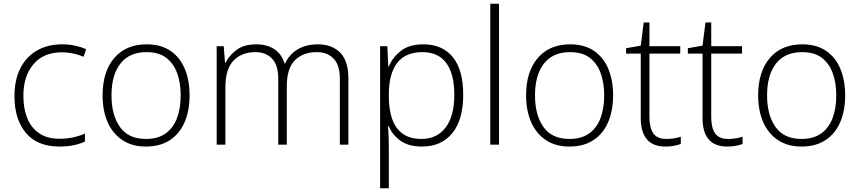

<svg xmlns="http://www.w3.org/2000/svg" viewBox="-20 -780 4634 1035"><path d="M301 10Q181 10 119.5 -63.5Q58 -137 58 -262Q58 -349 89.5 -411.5Q121 -474 179 -507.5Q237 -541 315 -541Q352 -541 384.5 -534Q417 -527 444 -515L431 -474Q403 -486 372.5 -492Q342 -498 314 -498Q215 -498 160.5 -434Q106 -370 106 -263Q106 -196 126.5 -144Q147 -92 190.5 -62Q234 -32 301 -32Q339 -32 374 -39.5Q409 -47 438 -60V-17Q413 -5 378.5 2.5Q344 10 301 10Z M1002 -266Q1002 -184 975.5 -122Q949 -60 896.5 -25Q844 10 766 10Q692 10 639.5 -25Q587 -60 560 -122Q533 -184 533 -266Q533 -394 596 -467.5Q659 -541 771 -541Q848 -541 899.5 -505.5Q951 -470 976.5 -408Q1002 -346 1002 -266ZM581 -266Q581 -160 626.5 -95.5Q672 -31 767 -31Q831 -31 872.5 -60.5Q914 -90 934 -143Q954 -196 954 -266Q954 -333 935 -385.5Q916 -438 876 -468.5Q836 -499 770 -499Q677 -499 629 -437Q581 -375 581 -266Z M1694 -541Q1769 -541 1813.5 -496.5Q1858 -452 1858 -357V0H1812V-355Q1812 -430 1778 -464.5Q1744 -499 1689 -499Q1613 -499 1569.5 -455Q1526 -411 1526 -315V0H1480V-355Q1480 -430 1446 -464.5Q1412 -499 1357 -499Q1283 -499 1239 -453.5Q1195 -408 1195 -309V0H1148V-531H1186L1193 -442H1196Q1215 -481 1255 -511Q1295 -541 1362 -541Q1419 -541 1458.5 -515Q1498 -489 1514 -438H1517Q1539 -486 1584 -513.5Q1629 -541 1694 -541Z M2262 -541Q2365 -541 2421 -472Q2477 -403 2477 -269Q2477 -134 2418 -62Q2359 10 2255 10Q2182 10 2138 -22Q2094 -54 2076 -100H2072Q2074 -72 2075 -41.5Q2076 -11 2076 17V235H2029V-531H2068L2073 -422H2076Q2095 -469 2140 -505Q2185 -541 2262 -541ZM2257 -499Q2165 -499 2120.5 -440Q2076 -381 2076 -272V-264Q2076 -31 2251 -31Q2336 -31 2382.5 -93Q2429 -155 2429 -269Q2429 -382 2385.5 -440.5Q2342 -499 2257 -499Z M2670 0H2623V-760H2670Z M3285 -266Q3285 -184 3258.5 -122Q3232 -60 3179.5 -25Q3127 10 3049 10Q2975 10 2922.5 -25Q2870 -60 2843 -122Q2816 -184 2816 -266Q2816 -394 2879 -467.5Q2942 -541 3054 -541Q3131 -541 3182.5 -505.5Q3234 -470 3259.5 -408Q3285 -346 3285 -266ZM2864 -266Q2864 -160 2909.5 -95.5Q2955 -31 3050 -31Q3114 -31 3155.5 -60.5Q3197 -90 3217 -143Q3237 -196 3237 -266Q3237 -333 3218 -385.5Q3199 -438 3159 -468.5Q3119 -499 3053 -499Q2960 -499 2912 -437Q2864 -375 2864 -266Z M3572 -31Q3595 -31 3615 -34.5Q3635 -38 3650 -43V-4Q3634 2 3613.5 6Q3593 10 3567 10Q3434 10 3434 -145V-491H3355V-520L3434 -534L3450 -659H3481V-531H3647V-491H3481V-148Q3481 -91 3502 -61Q3523 -31 3572 -31Z M3905 -31Q3928 -31 3948 -34.5Q3968 -38 3983 -43V-4Q3967 2 3946.5 6Q3926 10 3900 10Q3767 10 3767 -145V-491H3688V-520L3767 -534L3783 -659H3814V-531H3980V-491H3814V-148Q3814 -91 3835 -61Q3856 -31 3905 -31Z M4536 -266Q4536 -184 4509.5 -122Q4483 -60 4430.5 -25Q4378 10 4300 10Q4226 10 4173.5 -25Q4121 -60 4094 -122Q4067 -184 4067 -266Q4067 -394 4130 -467.5Q4193 -541 4305 -541Q4382 -541 4433.5 -505.5Q4485 -470 4510.5 -408Q4536 -346 4536 -266ZM4115 -266Q4115 -160 4160.5 -95.5Q4206 -31 4301 -31Q4365 -31 4406.5 -60.5Q4448 -90 4468 -143Q4488 -196 4488 -266Q4488 -333 4469 -385.5Q4450 -438 4410 -468.5Q4370 -499 4304 -499Q4211 -499 4163 -437Q4115 -375 4115 -266Z"/></svg>

Font: Noto Kufi Arabic ExtraLight
Style: Regular
Weight: 200
Designer: Monotype Design Team, David Williams, Khaled Hosny
Foundry: Google LLC
Version: Version 2.109; ttfautohint (v1.8.4.7-5d5b)